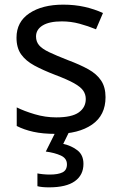

<svg xmlns="http://www.w3.org/2000/svg" viewBox="-20 -566 519 826"><path d="M434 -148Q434 -70 376 -30Q318 10 220 10Q164 10 123.5 1Q83 -8 52 -24V-104Q84 -88 129.5 -74.5Q175 -61 222 -61Q289 -61 319 -82.5Q349 -104 349 -140Q349 -160 338 -176Q327 -192 298.5 -208Q270 -224 217 -244Q165 -264 128 -284Q91 -304 71 -332Q51 -360 51 -404Q51 -472 106.5 -509Q162 -546 252 -546Q301 -546 343.5 -536.5Q386 -527 423 -510L393 -440Q359 -454 322 -464Q285 -474 246 -474Q192 -474 163.5 -456.5Q135 -439 135 -409Q135 -387 148 -371.5Q161 -356 191.5 -341.5Q222 -327 273 -307Q324 -288 360 -268Q396 -248 415 -219.5Q434 -191 434 -148ZM339 139Q339 187 302 213.5Q265 240 191 240Q159 240 141 235V180Q150 182 165 183.5Q180 185 194 185Q230 185 249 175.5Q268 166 268 141Q268 115 241.5 103Q215 91 177 86L220 0H278L252 53Q288 61 313.5 81Q339 101 339 139Z"/></svg>

Font: Noto Sans Grantha
Style: Regular
Weight: 400
Designer: Monotype Design Team
Foundry: Monotype Imaging Inc.
Version: Version 2.003; ttfautohint (v1.8.4.7-5d5b)